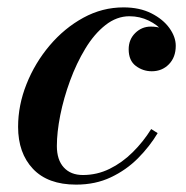

<svg xmlns="http://www.w3.org/2000/svg" viewBox="-20 -490 505 520"><path d="M186 10Q109.5 10 69.2 -32.8Q29 -75.5 29 -146.5Q29 -205 51.8 -262.2Q74.5 -319.5 114.5 -366.8Q154.5 -414 205.8 -442Q257 -470 314.5 -470Q358 -470 389.8 -454Q421.5 -438 438.8 -414Q456 -390 456 -366Q456 -335 437.5 -316Q419 -297 391 -297Q367 -297 347.8 -311.5Q328.5 -326 328.5 -356.5Q328.5 -383 346.2 -400.5Q364 -418 388.5 -418Q405 -418 420.2 -412.8Q435.5 -407.5 445.2 -396.2Q455 -385 455 -366H437Q437 -385.5 422 -404Q407 -422.5 382.8 -434.2Q358.5 -446 330.5 -446Q296 -446 265.5 -422Q235 -398 211 -358.2Q187 -318.5 169.8 -271.5Q152.5 -224.5 143.2 -178Q134 -131.5 134 -94.5Q134 -57 152.8 -36.5Q171.5 -16 204.5 -16Q243 -16 277 -32.8Q311 -49.5 339.5 -77.8Q368 -106 389.5 -140.5L407 -129.5Q385.5 -93.5 353.8 -61.5Q322 -29.5 280.2 -9.8Q238.5 10 186 10Z"/></svg>

Font: Bodoni Moda 11pt SemiBold
Style: Italic
Weight: 600
Italic angle: -13°
Designer: Owen Earl
Foundry: indestructible type
Version: Version 2.004